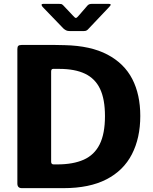

<svg xmlns="http://www.w3.org/2000/svg" viewBox="-20 -975 791 995"><path d="M93 0Q70 0 70 -24V-721Q70 -733 75 -737.5Q80 -742 92 -742Q114 -742 143.5 -742Q173 -742 205 -742Q237 -742 266 -742Q295 -742 315 -741Q450 -738 537 -692Q624 -646 665.5 -565.5Q707 -485 707 -374Q707 -260 663.5 -175.5Q620 -91 531.5 -45.5Q443 0 310 0ZM258 -123H277Q359 -123 414 -147.5Q469 -172 496.5 -227Q524 -282 524 -373Q524 -461 498.5 -514.5Q473 -568 420.5 -593Q368 -618 287 -618H255Q245 -618 245 -604V-137Q245 -123 258 -123ZM434 -947Q439 -952 444.5 -953.5Q450 -955 458 -955H544Q562 -955 546 -939L439 -826Q435 -821 429.5 -817.5Q424 -814 414 -814H342Q330 -814 323 -817.5Q316 -821 309 -827L201 -939Q195 -946 195.5 -950.5Q196 -955 204 -955H285Q294 -955 298 -954Q302 -953 308 -947L358 -894Q369 -881 374 -882Q379 -883 388 -894Z"/></svg>

Font: Libre Franklin
Style: Bold
Weight: 700
Designer: Pablo Impallari, Rodrigo Fuenzalida, Nhung Nguyen
Foundry: Impallari Type
Version: Version 3.000